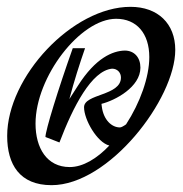

<svg xmlns="http://www.w3.org/2000/svg" viewBox="-20 -543 535 562"><path d="M362 -523C192 -523 1 -318 1 -145C1 -61 38 -1 131 -1C299 -1 493 -253 493 -397C493 -474 442 -523 362 -523ZM349 -179C342 -174 335 -170 331 -170C307 -170 283 -192 278 -231L277 -239C317 -249 391 -288 391 -345C391 -375 373 -395 345 -395C310 -394 260 -374 208 -292L183 -253C197 -306 213 -356 229 -402H193C150 -281 113 -161 113 -142L154 -126C194 -231 248 -336 308 -342C324 -342 334 -330 334 -316C334 -262 226 -269 226 -229C226 -193 264 -126 300 -117C264 -79 223 -54 184 -54C117 -54 84 -110 84 -181C84 -318 215 -488 320 -488C380 -488 417 -445 417 -376C417 -317 390 -242 349 -179Z"/></svg>

Font: Marck Script
Style: Regular
Weight: 400
Designer: Denis Masharov, Marck Fogel
Foundry: Denis Masharov
Version: Version 1.002